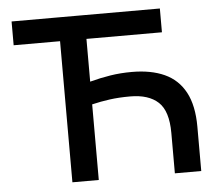

<svg xmlns="http://www.w3.org/2000/svg" viewBox="-51 -756 923 812"><g transform="rotate(-5 411.0 -350.0)"><path d="M27 -599V-700H656.5V-599ZM224 0V-700H336V-417.5Q381 -429.5 423.8 -436.2Q466.5 -443 515 -443Q596 -443 653.2 -417Q710.5 -391 740.8 -334.5Q771 -278 771 -188V0H659V-171.5Q659 -264.5 618 -302.5Q577 -340.5 499 -340.5Q450.5 -340.5 412 -335.2Q373.5 -330 336 -321V0Z"/></g></svg>

Font: Geologica Roman
Style: Regular
Weight: 400
Designer: Sindre Bremnes, Frode Helland
Foundry: Monokrom Skriftforlag AS
Version: Version 1.010;gftools[0.9.28]